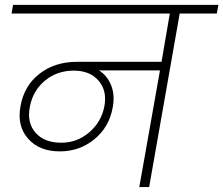

<svg xmlns="http://www.w3.org/2000/svg" viewBox="-20 -760 907 780"><path d="M229 -180.2Q293.5 -180.2 342.5 -222.4Q391.6 -264.6 403.8 -327.1Q416 -391.1 380.6 -432.1Q345.2 -473.1 279.8 -473.1Q211.9 -473.1 162.6 -432.4Q113.3 -391.6 101.1 -325.2Q88.9 -261.2 124.5 -220.7Q160.2 -180.2 229 -180.2ZM26.9 -705.1 33.2 -740.2H867.2L860.8 -705.1H710L585.9 0H545.9L629.9 -474.1H381.8Q415 -453.6 431.2 -414.3Q447.3 -375 438 -324.2Q424.3 -244.6 364 -194.8Q303.7 -145 223.1 -145Q139.6 -145 94.2 -196.5Q48.8 -248 63 -327.1Q77.1 -410.6 139.6 -459.7Q202.1 -508.8 292 -508.8H636.2L669.9 -705.1Z"/></svg>

Font: SVN-Poppins ExtraLight
Style: Italic
Weight: 200
Italic angle: -10°
Designer: Ninad Kale (Devanagari), Jonny Pinhorn (Latin)
Foundry: Indian Type Foundry
Version: Version 3.002 2017